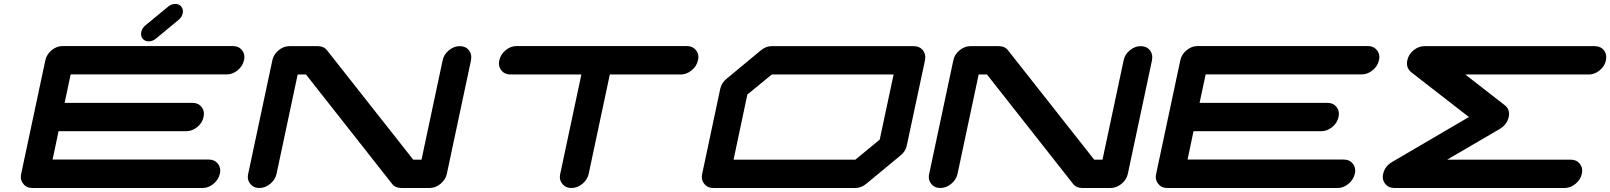

<svg xmlns="http://www.w3.org/2000/svg" viewBox="-20 -939 8043 959"><path d="M1022.5 -142.1Q1051.8 -142.1 1067.9 -121.6Q1080.1 -106.4 1080.1 -86.9Q1080.1 -79.6 1078.1 -71.3Q1071.8 -42 1046.6 -21Q1021.5 0 992.2 0H141.6Q112.3 0 96.2 -21Q84 -36.1 84 -55.7Q84 -63 85.9 -71.3L206.5 -638.2Q212.9 -667.5 238 -688.2Q263.2 -709 292.5 -709H1143.1Q1172.4 -709 1188.5 -688.5Q1200.7 -673.3 1200.7 -653.8Q1200.7 -646.5 1198.7 -638.2Q1192.4 -608.9 1167.2 -588.1Q1142.1 -567.4 1112.8 -567.4H333L302.7 -425.3H940.9Q970.2 -425.3 986.8 -404.8Q998.5 -389.6 998.5 -370.6Q998.5 -362.8 996.6 -354.5Q990.7 -325.2 965.3 -304.4Q939.9 -283.7 910.6 -283.7H272.5L242.7 -142.1ZM722.7 -732.4Q703.1 -732.4 692.4 -746.1Q684.6 -756.3 684.6 -769.5Q684.6 -773.9 685.5 -779.3Q689.9 -798.8 706.5 -812.5L819.8 -905.8Q836.4 -919.4 855.5 -919.4Q875 -919.4 885.7 -905.8Q893.6 -895.5 893.6 -882.8Q893.6 -877.9 892.6 -873Q888.7 -853.5 872.1 -839.8L758.8 -746.1Q742.2 -732.4 722.7 -732.4Z M2211.9 -70.8Q2205.6 -41.5 2180.4 -20.8Q2155.3 0 2126 0H1984.4Q1954.6 0 1938.5 -20.5L1508.3 -566.9H1466.8L1361.3 -70.8Q1355 -41.5 1329.8 -20.8Q1304.7 0 1275.4 0Q1246.1 0 1230 -21Q1217.8 -35.6 1217.8 -55.2Q1217.8 -62.5 1219.7 -70.8L1340.3 -637.7Q1346.2 -667 1371.3 -687.7Q1396.5 -708.5 1425.8 -708.5H1567.4Q1597.2 -708.5 1613.3 -688L2043.9 -141.6H2085.4L2190.9 -637.7Q2196.8 -667 2221.9 -687.7Q2247.1 -708.5 2276.4 -708.5Q2305.7 -708.5 2322.3 -688Q2334 -672.4 2334 -652.8Q2334 -645.5 2332.5 -637.7Z M3410.2 -709Q3439.5 -709 3456.1 -688.5Q3468.3 -673.3 3468.3 -653.8Q3468.3 -646.5 3466.3 -638.2Q3460 -608.4 3434.6 -587.6Q3409.2 -566.9 3379.9 -566.9H3025.9L2920.4 -70.8Q2914.1 -41.5 2888.9 -20.8Q2863.8 0 2834.5 0Q2804.7 0 2788.6 -21Q2776.4 -35.6 2776.4 -55.2Q2776.4 -62.5 2778.3 -70.8L2883.8 -566.9H2529.8Q2500.5 -566.9 2483.9 -587.9Q2472.2 -602.5 2472.2 -622.1Q2472.2 -629.9 2474.1 -638.2Q2480.5 -667.5 2505.6 -688.2Q2530.8 -709 2560.1 -709Z M4374 -241.7 4443.4 -566.9H3835L3712.9 -466.8L3644 -141.6H4252.4ZM4543.9 -708.5Q4573.2 -708.5 4589.8 -688Q4601.6 -672.4 4601.6 -652.8Q4601.6 -645.5 4600.1 -637.7L4509.3 -212.4Q4503.4 -183.1 4478 -162.6L4306.2 -20.5Q4281.2 0 4251.5 0H3543Q3513.7 0 3497.6 -21Q3485.4 -35.6 3485.4 -55.2Q3485.4 -62.5 3487.3 -70.8L3577.6 -496.1Q3584 -525.4 3609.4 -545.9L3780.8 -688Q3805.7 -708.5 3835 -708.5Z M5613.3 -70.8Q5606.9 -41.5 5581.8 -20.8Q5556.6 0 5527.3 0H5385.7Q5356 0 5339.8 -20.5L4909.7 -566.9H4868.2L4762.7 -70.8Q4756.3 -41.5 4731.2 -20.8Q4706.1 0 4676.8 0Q4647.5 0 4631.3 -21Q4619.1 -35.6 4619.1 -55.2Q4619.1 -62.5 4621.1 -70.8L4741.7 -637.7Q4747.6 -667 4772.7 -687.7Q4797.9 -708.5 4827.1 -708.5H4968.8Q4998.5 -708.5 5014.6 -688L5445.3 -141.6H5486.8L5592.3 -637.7Q5598.1 -667 5623.3 -687.7Q5648.4 -708.5 5677.7 -708.5Q5707 -708.5 5723.6 -688Q5735.4 -672.4 5735.4 -652.8Q5735.4 -645.5 5733.9 -637.7Z M6691.4 -142.1Q6720.7 -142.1 6736.8 -121.6Q6749 -106.4 6749 -86.9Q6749 -79.6 6747.1 -71.3Q6740.7 -42 6715.6 -21Q6690.4 0 6661.1 0H5810.5Q5781.2 0 5765.1 -21Q5752.9 -36.1 5752.9 -55.7Q5752.9 -63 5754.9 -71.3L5875.5 -638.2Q5881.8 -667.5 5907 -688.2Q5932.1 -709 5961.4 -709H6812Q6841.3 -709 6857.4 -688.5Q6869.6 -673.3 6869.6 -653.8Q6869.6 -646.5 6867.7 -638.2Q6861.3 -608.9 6836.2 -588.1Q6811 -567.4 6781.7 -567.4H6002L5971.7 -425.3H6609.9Q6639.2 -425.3 6655.8 -404.8Q6667.5 -389.6 6667.5 -370.6Q6667.5 -362.8 6665.5 -354.5Q6659.7 -325.2 6634.3 -304.4Q6608.9 -283.7 6579.6 -283.7H5941.4L5911.6 -142.1Z M7825.2 -141.6Q7854.5 -141.6 7870.6 -121.1Q7882.8 -106 7882.8 -86.4Q7882.8 -79.1 7880.9 -70.8Q7874.5 -41.5 7849.4 -20.8Q7824.2 0 7794.9 0H6944.3Q6915 0 6898.9 -21Q6886.7 -35.6 6886.7 -55.2Q6886.7 -62.5 6888.7 -70.8Q6896.5 -107.9 6933.1 -129.9L7316.9 -354.5L7028.3 -578.6Q7007.3 -596.2 7007.3 -622.1Q7007.3 -629.4 7009.3 -637.7Q7015.1 -667 7040.3 -687.7Q7065.4 -708.5 7094.7 -708.5H7945.3Q7974.6 -708.5 7991.2 -688Q8002.9 -672.4 8002.9 -652.8Q8002.9 -645.5 8001.5 -637.7Q7995.1 -608.4 7970 -587.6Q7944.8 -566.9 7915.5 -566.9H7298.8L7496.6 -413.1Q7517.6 -396 7517.6 -370.1Q7517.6 -362.8 7515.6 -354.5Q7507.8 -317.4 7471.7 -295.4L7208.5 -141.6Z"/></svg>

Font: Robtronika
Style: Italic
Weight: 400
Italic angle: -12°
Designer: GGBot
Version: 1.00